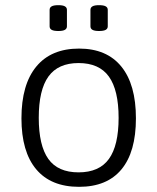

<svg xmlns="http://www.w3.org/2000/svg" viewBox="-20 -717 609 743"><path d="M286 6Q177 6 120 -62Q63 -130 63 -259Q63 -390 120.5 -459.5Q178 -529 286 -529Q393 -529 449.5 -459.5Q506 -390 506 -259Q506 -129 450 -61.5Q394 6 286 6ZM284 -50Q364 -50 401.5 -102Q439 -154 439 -261Q439 -368 401.5 -420.5Q364 -473 284 -473Q205 -473 167.5 -421Q130 -369 130 -261Q130 -154 167 -102Q204 -50 284 -50ZM363 -597Q346 -597 338 -601.5Q330 -606 330 -615V-679Q330 -688 338 -692.5Q346 -697 363 -697Q381 -697 389 -692.5Q397 -688 397 -679V-615Q397 -606 389 -601.5Q381 -597 363 -597ZM206 -597Q188 -597 180 -601.5Q172 -606 172 -615V-679Q172 -688 180 -692.5Q188 -697 206 -697Q223 -697 231 -692.5Q239 -688 239 -679V-615Q239 -606 231 -601.5Q223 -597 206 -597Z"/></svg>

Font: Asap Light
Style: Regular
Weight: 300
Designer: Pablo Cosgaya
Foundry: Omnibus-Type
Version: Version 3.001